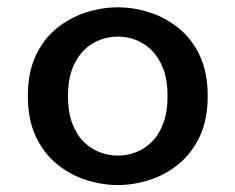

<svg xmlns="http://www.w3.org/2000/svg" viewBox="-20 -508 659 538"><path d="M310.5 10.5Q265.5 10.5 221 -3.8Q176.5 -18 139.5 -48.2Q102.5 -78.5 80.2 -125.8Q58 -173 58 -239Q58 -305 80.2 -352.2Q102.5 -399.5 139.5 -429.2Q176.5 -459 221 -473.2Q265.5 -487.5 310.5 -487.5Q354.5 -487.5 399 -473.2Q443.5 -459 480.5 -429.2Q517.5 -399.5 539.8 -352.2Q562 -305 562 -239Q562 -173 539.8 -125.8Q517.5 -78.5 480.5 -48.2Q443.5 -18 399 -3.8Q354.5 10.5 310.5 10.5ZM310.5 -72Q336 -72 360.5 -81.2Q385 -90.5 405.2 -110.5Q425.5 -130.5 437.5 -162.2Q449.5 -194 449.5 -239Q449.5 -283.5 437.5 -315Q425.5 -346.5 405.2 -366.8Q385 -387 360.5 -396.2Q336 -405.5 310.5 -405.5Q285 -405.5 260 -396.2Q235 -387 214.8 -366.8Q194.5 -346.5 182.5 -315Q170.5 -283.5 170.5 -239Q170.5 -194 182.5 -162.2Q194.5 -130.5 214.8 -110.5Q235 -90.5 260 -81.2Q285 -72 310.5 -72Z"/></svg>

Font: Sono ExtraLight Monospace Medium
Style: Regular
Weight: 500
Version: Version 2.112